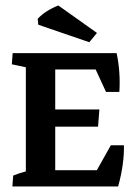

<svg xmlns="http://www.w3.org/2000/svg" viewBox="-20 -676 492 696"><path d="M24.9 0 27.8 -39.6Q46.4 -47.4 73.7 -54.7V-432.1L22.9 -442.9L25.9 -483.4H402.8Q410.2 -448.7 412.6 -412.4Q415 -376 412.6 -342.8H364.3L326.7 -424.3H180.2V-279.3H340.3L335.4 -216.8H180.2V-59.1H331.1L381.8 -149.4H429.2Q430.2 -118.2 424.8 -78.9Q419.4 -39.6 408.2 0ZM303.7 -522.9 118.7 -586.4 116.7 -607.9Q144 -637.2 191.4 -656.2L331.5 -556.6Z"/></svg>

Font: Markazi Text SemiBold
Style: Regular
Weight: 600
Designer: Borna Izadpanah (Arabic designer), Fiona Ross (Arabic design director) and Florian Runge (Latin designer)
Foundry: Borna Izadpanah and Florian Runge
Version: Version 1.001; ttfautohint (v1.8.3)